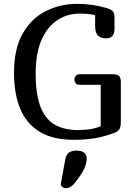

<svg xmlns="http://www.w3.org/2000/svg" viewBox="-20 -729 720 1001"><path d="M534 -529Q506 -529 491 -543.5Q476 -558 476 -594V-650Q455 -655 436 -656.5Q417 -658 395 -658Q331 -658 279 -624Q227 -590 196.5 -521Q166 -452 166 -347Q166 -232 193 -167.5Q220 -103 269 -77Q318 -51 385 -51Q410 -51 442 -54.5Q474 -58 505 -71V-287H393Q380 -287 374 -295.5Q368 -304 368 -314Q368 -325 375 -333.5Q382 -342 396 -342H566Q594 -342 602 -331.5Q610 -321 610 -302V-95Q610 -65 601.5 -54Q593 -43 578 -37Q526 -17 475.5 -8.5Q425 0 366 0Q255 0 186 -42.5Q117 -85 85 -163Q53 -241 53 -349Q53 -474 98 -553.5Q143 -633 218.5 -671Q294 -709 383 -709Q421 -709 460 -703.5Q499 -698 536 -687Q559 -680 568 -670.5Q577 -661 577 -638V-579Q577 -529 534 -529ZM369 226Q348 252 323 252Q313 252 305 246Q297 240 297 230L321 99Q326 76 340.5 66Q355 56 378 56Q403 56 417.5 66Q432 76 432 99Q432 123 418 152.5Q404 182 369 226Z"/></svg>

Font: Marmelad
Style: Regular
Weight: 400
Designer: Manvel Shmavonyan
Foundry: Cyreal
Version: Version 1.110; ttfautohint (v1.8.4.7-5d5b)